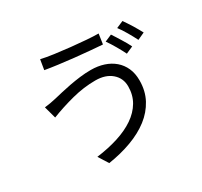

<svg xmlns="http://www.w3.org/2000/svg" viewBox="-160 -963 1277 1215"><g transform="rotate(-30 478.0 -355.0)"><path d="M728 -660Q737 -647 747.5 -630Q758 -613 769 -595.5Q780 -578 790 -560.5Q800 -543 807 -528L755 -505Q741 -534 719 -572Q697 -610 677 -638ZM834 -698Q843 -685 854.5 -668Q866 -651 877 -633Q888 -615 897.5 -598Q907 -581 914 -568L862 -544Q846 -576 824.5 -613Q803 -650 783 -676ZM659 -322Q659 -382 615 -420Q571 -458 497 -458Q412 -458 325.5 -435.5Q239 -413 160 -382L136 -470Q156 -472 178.5 -476Q201 -480 222 -485Q247 -491 279 -498.5Q311 -506 348 -513Q385 -520 425 -525Q465 -530 505 -530Q556 -530 599 -516Q642 -502 673.5 -475Q705 -448 722.5 -409Q740 -370 740 -319Q740 -242 707.5 -181.5Q675 -121 618 -77Q561 -33 482.5 -4Q404 25 312 39L267 -33Q353 -44 425 -67Q497 -90 549 -125.5Q601 -161 630 -210Q659 -259 659 -322ZM262 -749Q301 -740 356 -732.5Q411 -725 468 -719Q525 -713 577.5 -709Q630 -705 664 -705L653 -631Q614 -634 561 -638.5Q508 -643 452.5 -649Q397 -655 343.5 -662Q290 -669 250 -676Z"/></g></svg>

Font: Kinto Sans
Style: Regular
Weight: 400
Designer: Authors: Ryoko NISHIZUKA  (kana & ideographs); Paul D. Hunt (Latin, Greek & Cyrillic); Wenlong ZHANG  (bopomofo); Sandol
Foundry: Adobe Systems Incorporated, ookami Inc.
Version: Version 0.001